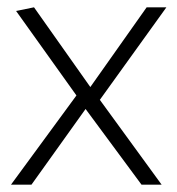

<svg xmlns="http://www.w3.org/2000/svg" viewBox="-20 -505 485 525"><path d="M10 0 189 -244 24 -475 73 -485 227 -267 381 -485H435L253 -232L422 0H367L214 -207L66 0Z"/></svg>

Font: Palanquin Thin
Style: Regular
Weight: 250
Designer: Pria Ravichandran
Version: Version 1.001